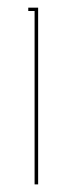

<svg xmlns="http://www.w3.org/2000/svg" viewBox="-20 -484 191 504"><path d="M70.8 -455.1H54.2V-463.9H80.1V0H70.8Z"/></svg>

Font: Rawengulk
Style: Ultralight
Weight: 200
Version: Version 0.92